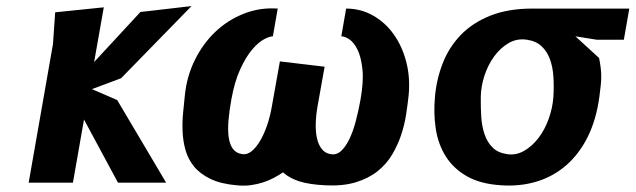

<svg xmlns="http://www.w3.org/2000/svg" viewBox="-20 -586 2039 616"><path d="M72 0 150 -445 157 -546.5 313 -562.5 282 -387 430.5 -547.5 594.5 -566.5 368.5 -335 275 -300 356 -265 513 0H358.5L249.5 -202.5L214 0Z M1021.5 -372 998.5 -243.5Q993.5 -214 993 -187.8Q992.5 -161.5 997.2 -141.2Q1002 -121 1012.5 -107.8Q1023 -94.5 1040.5 -91.5Q1059 -88 1073.8 -101.2Q1088.5 -114.5 1100.5 -139Q1112.5 -163.5 1121.2 -196.5Q1130 -229.5 1136.5 -265.5Q1147 -324.5 1142.8 -364Q1138.5 -403.5 1127 -426.8Q1115.5 -450 1100.8 -459.8Q1086 -469.5 1075 -469.5L1090.5 -558.5Q1137.5 -558.5 1176.8 -536.2Q1216 -514 1243.2 -475.8Q1270.5 -437.5 1283.5 -387Q1296.5 -336.5 1291 -279.5Q1288 -252 1283 -219Q1278 -186 1267 -153Q1256 -120 1237.8 -89.5Q1219.5 -59 1190.8 -36.2Q1162 -13.5 1120.8 -1Q1079.5 11.5 1023 8.5Q973 6 941 -4Q909 -14 888 -33Q874.5 -24 858.8 -15.5Q843 -7 824.5 -1Q806 5 785 8Q764 11 739.5 8.5Q688 4 654.8 -12.2Q621.5 -28.5 602.2 -52.2Q583 -76 575 -105Q567 -134 565.8 -164.5Q564.5 -195 567.5 -224.8Q570.5 -254.5 573 -279.5Q579 -340.5 605 -393.2Q631 -446 671 -484Q711 -522 762.5 -542.2Q814 -562.5 871 -558.5L855.5 -469.5Q845 -469.5 826.8 -459.8Q808.5 -450 788.8 -426.8Q769 -403.5 750.8 -364Q732.5 -324.5 722 -265.5Q715.5 -229.5 713 -198.8Q710.5 -168 713.8 -145.2Q717 -122.5 727.2 -108.5Q737.5 -94.5 757 -91.5Q773 -89 788 -101.5Q803 -114 815.5 -135.8Q828 -157.5 837.5 -185.8Q847 -214 852 -243.5L878 -389Z M1375.5 -275.5Q1380.5 -332 1400.5 -383.2Q1420.5 -434.5 1458 -473.5Q1495.5 -512.5 1552.5 -535.5Q1609.5 -558.5 1688.5 -558.5H1999L1981.5 -458.5H1895L1826 -469.5L1902 -400Q1905.5 -383 1907.2 -368.8Q1909 -354.5 1909 -340.2Q1909 -326 1907.2 -310.5Q1905.5 -295 1903 -275.5Q1893 -202 1865.8 -147.2Q1838.5 -92.5 1797.5 -56.5Q1756.5 -20.5 1703.5 -4Q1650.5 12.5 1589 8.5Q1522 4.5 1478.5 -20.2Q1435 -45 1410.5 -83.8Q1386 -122.5 1378.2 -172Q1370.5 -221.5 1375.5 -275.5ZM1522.5 -275.5Q1522 -242.5 1524 -211.2Q1526 -180 1534.8 -154.8Q1543.5 -129.5 1560.2 -112.8Q1577 -96 1606.5 -91.5Q1635.5 -87 1661.5 -102Q1687.5 -117 1707.8 -143.5Q1728 -170 1740.5 -205Q1753 -240 1755.5 -275.5Q1757.5 -309 1755.5 -340Q1753.5 -371 1744.5 -395.8Q1735.5 -420.5 1718 -437.2Q1700.5 -454 1671 -458.5Q1639 -463.5 1612 -447.8Q1585 -432 1565.2 -404.8Q1545.5 -377.5 1534.2 -343Q1523 -308.5 1522.5 -275.5Z"/></svg>

Font: B612
Style: Bold Italic
Weight: 700
Italic angle: -10°
Designer: Nicolas Chauveau, Thomas Paillot, Jonathan Favre-Lamarine, Jean-Luc Vinot
Foundry: AIRBUS
Version: Version 1.008